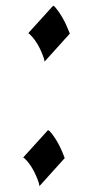

<svg xmlns="http://www.w3.org/2000/svg" viewBox="-20 -599 313 654"><path d="M217.9 -484.6 131.8 -389.2 129.7 -399.5Q110.8 -454.9 81 -482.6L76.4 -486.2L161 -579.5L166.2 -576.4Q195.4 -543.1 216.4 -488.2ZM200.5 -60.5 114.4 34.9 112.3 24.1Q93.3 -31.3 64.1 -59L59 -62.6L143.6 -155.9L149.2 -152.3Q178.5 -119.5 199 -64.1Z"/></svg>

Font: MM Jasmine
Style: Regular
Weight: 400
Designer: Khon Soe Zaw Thu
Version: Version 1.00 July 11, 2016, initial release